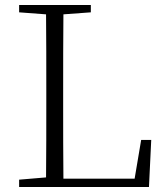

<svg xmlns="http://www.w3.org/2000/svg" viewBox="-20 -743 658 763"><path d="M56 -694 163 -686C164 -589 164 -489 164 -390V-330C164 -234 164 -135 163 -38L56 -29V0H572L581 -187H541L515 -33H232C231 -132 231 -230 231 -313V-369C231 -487 231 -588 232 -686L341 -694V-723H56Z"/></svg>

Font: Noto Serif CJK HK ExtraLight
Style: Regular
Weight: 200
Designer: Ryoko NISHIZUKA 西塚涼子 (kana & ideographs); Frank Grießhammer (Latin, Greek & Cyrillic); Wenlong ZHANG 张文龙 (bopomofo); San
Foundry: Adobe
Version: Version 2.001;hotconv 1.1.0;makeotfexe 2.6.0